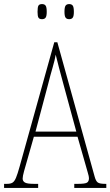

<svg xmlns="http://www.w3.org/2000/svg" viewBox="-22 -921 541 941"><path d="M-2 0V-20H13Q30 -20 39.5 -26Q49 -32 56.5 -50Q64 -68 74 -104L244 -714H259L442 -55Q448 -33 457.5 -26.5Q467 -20 492 -20H499V0H342V-20H362Q395 -20 404.5 -26Q414 -32 414 -48Q414 -56 408.5 -74Q403 -92 398 -111L358 -251H144L109 -128Q103 -108 96 -82.5Q89 -57 89 -46Q89 -33 100 -26.5Q111 -20 143 -20H165V0ZM152 -276H352L293 -493Q277 -551 267 -589.5Q257 -628 251 -653Q247 -628 236 -590.5Q225 -553 214 -509ZM317 -827Q305 -827 299.5 -834.5Q294 -842 294 -863Q294 -886 299.5 -893.5Q305 -901 317 -901Q329 -901 334.5 -893.5Q340 -886 340 -863Q340 -842 334.5 -834.5Q329 -827 317 -827ZM184 -827Q171 -827 166.5 -834.5Q162 -842 162 -863Q162 -886 166.5 -893.5Q171 -901 184 -901Q196 -901 201.5 -893.5Q207 -886 207 -863Q207 -842 201.5 -834.5Q196 -827 184 -827Z"/></svg>

Font: Noto Serif Khmer ExtraCondensed Thin
Style: Regular
Weight: 100
Width: 2
Designer: Danh Hong and the Monotype Design Team
Foundry: Monotype Imaging Inc.
Version: Version 2.004; ttfautohint (v1.8.4.7-5d5b)